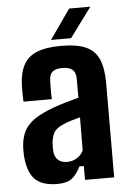

<svg xmlns="http://www.w3.org/2000/svg" viewBox="-55 -815 584 863"><g transform="rotate(-5 237.0 -383.5)"><path d="M169 7.5Q102 7.5 69.2 -24Q36.5 -55.5 30 -130.5Q29.5 -140 29.5 -153.2Q29.5 -166.5 30 -175.5Q33 -215 48 -243.8Q63 -272.5 95.5 -294.5Q128 -316.5 182.5 -336.5Q210.5 -346.5 237.2 -354.2Q264 -362 296.5 -370.5V-455.5Q296.5 -484 282 -497Q267.5 -510 235.5 -510Q207.5 -510 193 -499Q178.5 -488 177 -462Q176.5 -454 176.2 -434.8Q176 -415.5 176.2 -397.2Q176.5 -379 177 -374.5H49Q48.5 -384.5 48 -405.5Q47.5 -426.5 48 -447Q50 -503 68.8 -539Q87.5 -575 128.5 -592.2Q169.5 -609.5 240 -609.5Q311.5 -609.5 352 -590.8Q392.5 -572 409.5 -531.5Q426.5 -491 426.5 -426L425.5 0H294V-62.5H274Q257 -27 234.5 -9.8Q212 7.5 169 7.5ZM221.5 -87.5Q245.5 -87.5 265 -99.5Q284.5 -111.5 295 -132.5L296 -282Q276 -277 255.2 -270.8Q234.5 -264.5 215 -255.5Q183 -241.5 173.8 -220.5Q164.5 -199.5 163 -175.5Q162.5 -162.5 162.5 -156.5Q162.5 -150.5 163 -140Q165.5 -115 180.2 -101.2Q195 -87.5 221.5 -87.5ZM196.5 -640 290 -773.5H385.5L287 -640Z"/></g></svg>

Font: Big Shoulders Text Thin ExtraBold
Style: Regular
Weight: 800
Version: Version 2.002